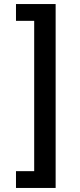

<svg xmlns="http://www.w3.org/2000/svg" viewBox="-20 -792 393 949"><path d="M59 137H255V-772H59V-689H149V54H59Z"/></svg>

Font: Wafeq Medium
Style: Regular
Weight: 500
Designer: Rasmus Andersson & Azza Alameddine
Foundry: Google & TypeTogether
Version: Version 3.000;January 28, 2025;FontCreator 15.0.0.3014 64-bi